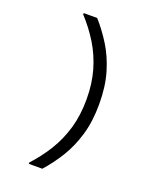

<svg xmlns="http://www.w3.org/2000/svg" viewBox="-178 -909 956 1192"><g transform="rotate(20 300.0 -313.0)"><path d="M163 185V176Q223 111 268 37.5Q313 -36 338 -122Q363 -208 363 -313Q363 -418 338 -504Q313 -590 268 -663.5Q223 -737 163 -802V-811H252Q304 -753 348.5 -681.5Q393 -610 420 -519.5Q447 -429 447 -313Q447 -197 420 -106.5Q393 -16 348.5 55.5Q304 127 252 185Z"/></g></svg>

Font: DM Mono
Style: Regular
Weight: 400
Designer: Colophon Foundry
Foundry: Colophon Foundry
Version: Version 1.000; ttfautohint (v1.8.2.53-6de2)